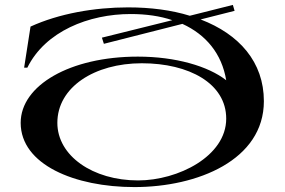

<svg xmlns="http://www.w3.org/2000/svg" viewBox="-20 -745 1156 780"><path d="M64 -246C64 -76 284 15 526 15C783 15 1052 -95 1052 -334C1052 -493 952 -606 795 -666L933 -701L926 -725L751 -681C677 -704 592 -715 500 -715C364 -715 220 -690 104 -637L78 -470H91C164 -618 341 -688 511 -688C573 -688 630 -680 680 -663L394 -592L402 -567L721 -648C817 -604 881 -527 899 -419C826 -476 694 -515 540 -515C264 -515 64 -398 64 -246ZM899 -263C899 -110 703 -12 541 -12C357 -12 213 -112 213 -246C213 -391 364 -488 556 -488C748 -488 899 -406 899 -263Z"/></svg>

Font: Sprat Extended Medium
Style: Regular
Weight: 500
Width: 9
Designer: Ethan Nakache
Foundry: Collletttivo
Version: Version 2.000;Glyphs 3.2 (3217)